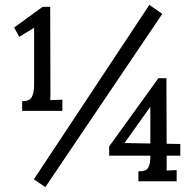

<svg xmlns="http://www.w3.org/2000/svg" viewBox="-20 -744 797 788"><path d="M38 0ZM236 -289H71V-329Q100 -328 110 -345Q120 -362 120 -397V-630L59 -593L38 -631L155 -716H186L187 -366Q187 -343 186 -333L236 -335ZM166 24 119 -8 593 -724 646 -687ZM664 -44 705 -46V0H548V-41Q578 -40 587.5 -54.5Q597 -69 597 -101V-105H428V-143L630 -423H663L664 -154L720 -153V-105H664ZM597 -306 491 -157 597 -155Z"/></svg>

Font: Sumana
Style: Regular
Weight: 400
Designer: Cyreal, Alexei Vanyashin (Devanagari), Olga Karpushina (Latin)
Foundry: Cyreal
Version: Version 1.015;PS 001.015;hotconv 1.0.70;makeotf.lib2.5.58329